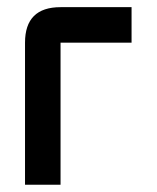

<svg xmlns="http://www.w3.org/2000/svg" viewBox="-20 -508 431 528"><path d="M146.5 -488.3H341.8V-390.6H146.5V0H48.8V-390.6Q48.8 -488.3 146.5 -488.3Z"/></svg>

Font: BabelStone Runic Beagnoth
Style: Regular
Weight: 400
Designer: Andrew West
Foundry: BabelStone
Version: Version 7.004;November 9, 2023